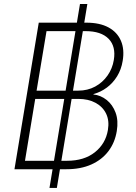

<svg xmlns="http://www.w3.org/2000/svg" viewBox="-20 -840 675 953"><path d="M225.6 92.8 377 -820.3H413.6L262.2 92.8ZM51.8 0 172.4 -727.5H408.2Q475.1 -727.5 518.6 -703.9Q562 -680.2 580.3 -637.5Q598.6 -594.7 588.9 -537.6Q582 -495.1 561.3 -461.4Q540.5 -427.7 510.3 -405.3Q480 -382.8 443.8 -373V-371.1Q480 -367.2 509.5 -343.8Q539.1 -320.3 553.7 -281Q568.4 -241.7 559.6 -189Q550.3 -132.3 518.3 -89.8Q486.3 -47.4 433.6 -23.7Q380.9 0 309.6 0ZM104 -42H313Q397.9 -42 451.2 -84.5Q504.4 -127 515.6 -194.8Q523.4 -241.2 506.8 -275.6Q490.2 -310.1 454.3 -329.6Q418.5 -349.1 368.2 -349.1H154.8ZM161.6 -390.1H368.2Q415 -390.1 452.4 -410.4Q489.7 -430.7 513.9 -465.3Q538.1 -500 544.9 -542Q556.2 -609.4 519 -647.5Q481.9 -685.5 404.3 -685.5H210.9Z"/></svg>

Font: Inter 20pt ExtraLight
Style: Italic
Weight: 250
Italic angle: -9.3988°
Version: Version 4.001;git-66647c0bb